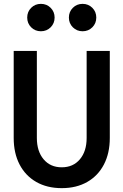

<svg xmlns="http://www.w3.org/2000/svg" viewBox="-20 -964 640 995"><path d="M300 11Q224 11 168 -21Q112 -53 81.5 -111.5Q51 -170 51 -249V-700H171V-249Q171 -180 206 -138.5Q241 -97 300 -97Q359 -97 394 -138.5Q429 -180 429 -249V-700H549V-249Q549 -170 518.5 -111.5Q488 -53 432 -21Q376 11 300 11ZM192 -802Q162 -802 141.5 -822.5Q121 -843 121 -873Q121 -903 141.5 -923.5Q162 -944 192 -944Q222 -944 242.5 -923.5Q263 -903 263 -873Q263 -843 242.5 -822.5Q222 -802 192 -802ZM408 -802Q378 -802 357.5 -822.5Q337 -843 337 -873Q337 -903 357.5 -923.5Q378 -944 408 -944Q438 -944 458.5 -923.5Q479 -903 479 -873Q479 -843 458.5 -822.5Q438 -802 408 -802Z"/></svg>

Font: Red Hat Mono Medium
Style: Regular
Weight: 500
Monospace: yes
Designer: Pentagram, MCKL
Foundry: Pentagram, MCKL
Version: Version 1.023; ttfautohint (v1.8.3)